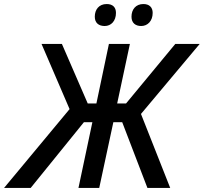

<svg xmlns="http://www.w3.org/2000/svg" viewBox="-73 -932 1010 952"><path d="M627 -803C659 -803 684 -828 684 -868C684 -896 667 -912 638 -912C600 -912 579 -885 579 -849C579 -818 599 -803 627 -803ZM446 -803C478 -803 502 -828 502 -868C502 -896 486 -912 456 -912C418 -912 397 -885 397 -849C397 -818 417 -803 446 -803ZM-53 0H79L343 -326H385L316 0H419L489 -326H533L658 0H771L626 -367L917 -714H796L552 -419H508L571 -714H467L405 -419H362L234 -714H133L272 -391Z"/></svg>

Font: Noto Sans Medium
Style: Italic
Weight: 500
Italic angle: -12°
Designer: Monotype Design Team
Foundry: Monotype Imaging Inc.
Version: Version 2.013